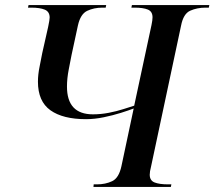

<svg xmlns="http://www.w3.org/2000/svg" viewBox="-20 -734 842 754"><path d="M347 0 348 -10H361Q394 -10 420.5 -22.5Q447 -35 457 -82L505 -308Q487 -301 455.5 -291Q424 -281 387.5 -273.5Q351 -266 318 -266Q227 -266 178 -301Q129 -336 129 -413Q129 -441 135.5 -472.5Q142 -504 146 -526L169 -628Q172 -642 173.5 -651.5Q175 -661 175 -665Q175 -688 156 -696Q137 -704 103 -704H90L92 -714H397L395 -704H382Q349 -704 322.5 -691.5Q296 -679 286 -634L261 -518Q257 -497 250 -461.5Q243 -426 243 -394Q243 -285 345 -285Q376 -285 407 -291Q438 -297 464.5 -305.5Q491 -314 507 -319L575 -636Q579 -655 579 -666Q579 -689 560.5 -696.5Q542 -704 509 -704H496L498 -714H802L800 -704H787Q754 -704 727 -692Q700 -680 691 -633L573 -79Q568 -60 568 -48Q568 -25 587 -17.5Q606 -10 640 -10H653L651 0Z"/></svg>

Font: Noto Serif Display Medium
Style: Italic
Weight: 500
Italic angle: -12°
Designer: Monotype Design Team
Foundry: Monotype Imaging Inc.
Version: Version 2.009